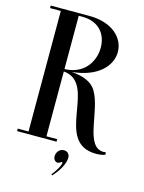

<svg xmlns="http://www.w3.org/2000/svg" viewBox="-130 -776 774 1034"><g transform="rotate(15 257.0 -259.0)"><path d="M511 -14C508 -13.1 503 -12.1 500 -12.1C395 -12.1 421 -217 362 -317C336.3 -362.2 285.6 -378.9 222.9 -384C367.1 -397.4 435 -475.4 435 -551C435 -630.2 364.5 -698.5 241 -700V-700H21V-686H81V-14H21V0H241V-14H181V-375.4C375.9 -358.9 225.5 8 463 8C486 8 506 4 514 -1ZM200 -686C296.8 -686 340 -623 340 -550C340 -467 283.1 -390.5 181 -389V-686ZM291.9 34C265.6 34 251.2 58 251.2 78.3C251.2 95.7 262.2 107.7 275.2 107.7C279.6 107.7 284.2 106.3 288.6 103.3C292.2 101 294.9 98 297.9 98C299.6 98 300.9 99.7 300.9 102.4C300.9 119 275.3 159.1 259.6 176.5L264.9 181.7C302.8 141.4 324.6 98 324.6 67.7C324.6 47.4 311.6 34 291.9 34Z"/></g></svg>

Font: Picaflor 36 pt
Style: Regular
Weight: 400
Designer: Ariel Martín Pérez
Foundry: Tunera Type Foundry
Version: Version 1.000;hotconv 1.0.109;makeotfexe 2.5.65596